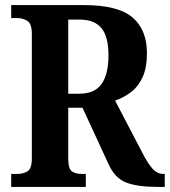

<svg xmlns="http://www.w3.org/2000/svg" viewBox="-20 -734 667 754"><path d="M24 0V-51H49Q70 -51 87.5 -61Q105 -71 105 -112V-601Q105 -642 86.5 -652.5Q68 -663 49 -663H24V-714H309Q444 -714 500.5 -665.5Q557 -617 557 -525Q557 -468 540 -431Q523 -394 494 -372Q465 -350 432 -339L539 -134Q561 -91 579.5 -71Q598 -51 622 -51H627V0H597Q521 0 476 -17Q431 -34 406 -90L304 -311H248V-112Q248 -71 262.5 -61Q277 -51 300 -51H317V0ZM292 -366Q352 -366 379 -404.5Q406 -443 406 -517Q406 -590 378.5 -623.5Q351 -657 293 -657H248V-366Z"/></svg>

Font: Noto Serif Khmer Condensed
Style: Bold
Weight: 700
Width: 3
Designer: Danh Hong and the Monotype Design Team
Foundry: Monotype Imaging Inc.
Version: Version 2.004; ttfautohint (v1.8.4.7-5d5b)